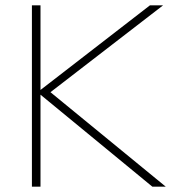

<svg xmlns="http://www.w3.org/2000/svg" viewBox="-20 -696 686 716"><path d="M548 0 120 -352 539 -676H588L155 -342V-363L598 0ZM99 0V-676H131V0Z"/></svg>

Font: Outfit Thin Thin
Style: Regular
Weight: 250
Version: Version 1.100;gftools[0.9.27]